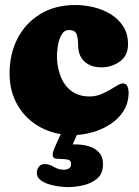

<svg xmlns="http://www.w3.org/2000/svg" viewBox="-20 -536 566 782"><path d="M501.5 -355.5Q501.5 -309.6 468.3 -285.6Q435.1 -261.7 393.1 -261.7Q350.1 -261.7 324.2 -285.2Q298.3 -308.6 298.3 -352.5Q298.3 -372.6 293.2 -393.1Q288.1 -413.6 261.2 -413.6Q240.7 -413.6 230 -393.6Q219.2 -373.5 215.6 -348.6Q211.9 -323.7 211.9 -308.6Q211.9 -266.6 225.6 -228.5Q239.3 -190.4 269 -166.7Q298.8 -143.1 346.2 -143.1Q374 -143.1 401.4 -156.5Q428.7 -169.9 449.7 -183.1Q470.7 -196.3 479 -196.3Q494.1 -196.3 499 -184.3Q503.9 -172.4 503.9 -160.6Q503.9 -116.7 483.2 -84Q462.4 -51.3 428.5 -29.5Q394.5 -7.8 354.7 3.2Q314.9 14.2 276.9 14.2Q203.6 14.2 145.3 -17.3Q86.9 -48.8 53 -105.5Q19 -162.1 19 -236.3Q19 -316.9 51.8 -379.9Q84.5 -442.9 144.8 -479.2Q205.1 -515.6 287.1 -515.6Q323.7 -515.6 361.3 -506.6Q398.9 -497.6 430.7 -478.3Q462.4 -459 481.9 -428.5Q501.5 -397.9 501.5 -355.5ZM236.8 -9.3H303.2L275.9 52.2Q281.2 52.2 288.1 52.2Q314.9 52.2 340.3 59.3Q365.7 66.4 382.6 84Q399.4 101.6 399.4 133.3Q399.4 170.9 376.2 190.9Q353 210.9 319.8 218.5Q286.6 226.1 256.8 226.1Q243.7 226.1 222.7 223.6Q201.7 221.2 180.4 214.8Q159.2 208.5 144.5 197Q129.9 185.5 129.9 168Q129.9 153.8 138.2 143.1Q146.5 132.3 161.6 132.3Q180.7 132.3 199.5 143.8Q218.3 155.3 240.7 155.3Q252 155.3 260.7 150.1Q269.5 145 269.5 132.3Q269.5 117.7 258.3 114.7Q247.1 111.8 235.8 111.8Q225.1 111.8 209.7 110.4Q194.3 108.9 194.3 93.3Q194.3 85 203.1 64Q211.9 43 222.2 21.5Q232.4 0 236.8 -9.3Z"/></svg>

Font: Caprasimo
Style: Regular
Weight: 400
Designer: The DocRepair Project, Phaedra Charles, Flavia Zimbardi
Foundry: Google
Version: Version 1.001